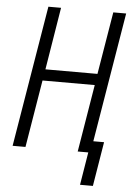

<svg xmlns="http://www.w3.org/2000/svg" viewBox="-60 -780 696 996"><g transform="rotate(5 288.0 -282.0)"><path d="M395 171H462L500 -60H444L556 -735H489L435 -410H164L217 -735H151L29 0H96L154 -351H426L368 0H423Z"/></g></svg>

Font: Iosevka Sparkle Light
Style: Italic
Weight: 300
Italic angle: -9°
Designer: Belleve Invis
Foundry: Belleve Invis
Version: Version 4.5.0; ttfautohint (v1.8.3)